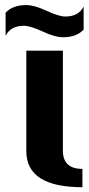

<svg xmlns="http://www.w3.org/2000/svg" viewBox="-20 -740 357 769"><path d="M310.1 9.8Q85.4 9.8 85.4 -134.8V-537.1H231.9V-136.7Q231.9 -63.5 310.1 -63.5ZM85.4 -719.7Q117.2 -719.7 166.5 -696.8Q215.8 -673.8 241.7 -673.8Q294.9 -673.8 314.9 -713.9V-621.6Q287.1 -590.8 231.9 -590.8Q200.2 -590.8 150.9 -613.8Q101.6 -636.7 75.7 -636.7Q22.5 -636.7 2.4 -596.7V-689Q30.3 -719.7 85.4 -719.7Z"/></svg>

Font: Klaudia
Style: Bold
Weight: 700
Designer: Wojciech Kalinowski "wmk69" (wmk69@o2.pl)
Foundry: Wojciech Kalinowski "wmk69" (wmk69@o2.pl)
Version: Version 3.1.0; 2021-05-10